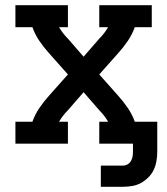

<svg xmlns="http://www.w3.org/2000/svg" viewBox="-20 -550 640 735"><path d="M366 165V84H451Q460 84 468.5 79Q477 74 481.5 66Q486 58 487.5 49Q489 40 489 31V0H360V-84H394Q387 -96 378.5 -107Q370 -118 360 -128L300 -197L240 -128Q230 -118 221.5 -107Q213 -96 206 -84H240V0H39V-84H104Q114 -112 131 -137Q148 -162 168 -184L240 -265L168 -346Q148 -368 131 -393Q114 -418 104 -446H39V-530H240V-446H206Q213 -434 221.5 -423Q230 -412 240 -402L300 -333L360 -402Q370 -412 378.5 -423Q387 -434 394 -446H360V-530H561V-446H496Q486 -418 469 -393Q452 -368 432 -346L360 -265L432 -184Q452 -162 469 -137Q486 -112 496 -84H582V31Q582 48 579 66Q576 84 568.5 100Q561 116 548 129Q535 142 519.5 150.5Q504 159 486 162Q468 165 451 165Z"/></svg>

Font: Iosevka Curly Slab MdEx
Style: Regular
Weight: 500
Width: 7
Monospace: yes
Designer: Belleve Invis
Foundry: Belleve Invis
Version: Version 11.1.0; ttfautohint (v1.8.3)